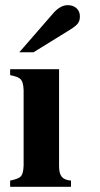

<svg xmlns="http://www.w3.org/2000/svg" viewBox="-20 -718 386 738"><path d="M252.9 -23.9V0H19V-23.9Q51.8 -30.3 60.8 -40.8Q69.8 -51.3 70.8 -82V-371.1Q69.8 -401.4 60.3 -412.4Q50.8 -423.3 19 -429.2V-452.1H207V-79.1Q207 -51.3 217.3 -38.6Q227.5 -25.9 252.9 -23.9ZM54.2 -517.1 188 -670.9Q213.9 -698.2 240.2 -698.2Q261.2 -698.2 274.2 -686.3Q287.1 -674.3 287.1 -654.8Q287.1 -638.2 279.1 -627.7Q271 -617.2 248 -603L108.9 -517.1Z"/></svg>

Font: Accordance
Style: Bold
Weight: 700
Version: Version 1.2 (build January 31, 2020) Miklal Software Solutio